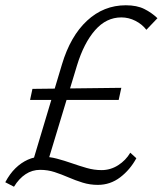

<svg xmlns="http://www.w3.org/2000/svg" viewBox="-25 -685 617 728"><path d="M94 -54 210 -441Q242 -548 305 -606.5Q368 -665 452 -665Q494 -665 522 -651Q550 -637 572 -616L530 -572Q514 -593 488.5 -606Q463 -619 435 -619Q378 -619 335.5 -570.5Q293 -522 267 -437L151 -54ZM28 23 -5 6Q12 -26 33.5 -47Q55 -68 80.5 -79.5Q106 -91 134 -91Q162 -91 190.5 -83.5Q219 -76 247.5 -66Q276 -56 304 -48Q332 -40 360 -40Q394 -40 423 -58.5Q452 -77 469 -106L492 -85Q468 -41 430.5 -12.5Q393 16 346 16Q316 16 288.5 7.5Q261 -1 234.5 -12.5Q208 -24 182 -32.5Q156 -41 127 -41Q97 -41 72 -24.5Q47 -8 28 23ZM89 -306 98 -348 435 -352 425 -306Z"/></svg>

Font: Ysabeau Infant Light
Style: Italic
Weight: 300
Italic angle: -12°
Designer: Christian Thalmann (Catharsis Fonts)
Version: Version 2.001;gftools[0.9.30]; featfreeze: ss01,ss02,lnum